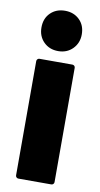

<svg xmlns="http://www.w3.org/2000/svg" viewBox="-85 -777 424 816"><g transform="rotate(10 127.0 -368.5)"><path d="M128 -563Q90 -563 65.5 -587.5Q41 -612 41 -650Q41 -689 65.5 -713Q90 -737 128 -737Q166 -737 190.5 -713Q215 -689 215 -650Q215 -613 190.5 -588Q166 -563 128 -563ZM56 0Q51 0 47.5 -3.5Q44 -7 44 -12V-505Q44 -510 47.5 -513.5Q51 -517 56 -517H198Q203 -517 206.5 -513.5Q210 -510 210 -505V-12Q210 -7 206.5 -3.5Q203 0 198 0Z"/></g></svg>

Font: LinhAnh ExtBd
Style: Regular
Weight: 800
Designer: Jeremy Tribby
Foundry: Tribby Type
Version: Version 1.408